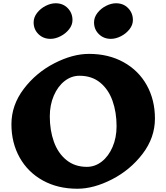

<svg xmlns="http://www.w3.org/2000/svg" viewBox="-20 -1136 1019 1176"><path d="M424 -1013Q424 -983 403 -956.5Q382 -930 350.5 -914Q319 -898 289 -898Q245 -898 215.5 -927Q186 -956 186 -999Q186 -1030 207 -1057Q228 -1084 259.5 -1100Q291 -1116 321 -1116Q366 -1116 395 -1086Q424 -1056 424 -1013ZM794 -1013Q794 -983 773 -956.5Q752 -930 720.5 -914Q689 -898 659 -898Q615 -898 585.5 -927Q556 -956 556 -999Q556 -1030 577 -1057Q598 -1084 629.5 -1100Q661 -1116 691 -1116Q736 -1116 765 -1086Q794 -1056 794 -1013ZM929 -410Q929 -293 853.5 -194Q778 -95 666 -37.5Q554 20 454 20Q334 20 242.5 -30.5Q151 -81 100.5 -171Q50 -261 50 -375Q50 -492 125.5 -591.5Q201 -691 313 -748.5Q425 -806 525 -806Q645 -806 737 -755Q829 -704 879 -614Q929 -524 929 -410ZM285 -423Q285 -338 310 -268Q335 -198 386.5 -156Q438 -114 512 -114Q562 -114 603.5 -146.5Q645 -179 669.5 -236Q694 -293 694 -363Q694 -449 669 -519Q644 -589 593 -630.5Q542 -672 467 -672Q417 -672 375.5 -639.5Q334 -607 309.5 -550Q285 -493 285 -423Z"/></svg>

Font: Inknut Antiqua Black
Style: Regular
Weight: 900
Designer: Claus Eggers Sørensen
Foundry: Claus Eggers Sørensen
Version: Version 1.003; ttfautohint (v1.8.2) -l 8 -r 50 -G 200 -x 14 